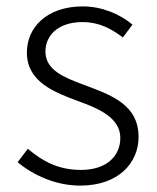

<svg xmlns="http://www.w3.org/2000/svg" viewBox="-20 -567 492 600"><path d="M231 13C349 13 413 -57 413 -139C413 -242 324 -271 242 -302C180 -325 122 -348 122 -406C122 -454 159 -498 238 -498C290 -498 328 -477 364 -450L394 -490C355 -523 298 -547 239 -547C126 -547 64 -481 64 -403C64 -311 149 -279 227 -250C288 -228 356 -199 356 -136C356 -81 315 -36 233 -36C161 -36 112 -64 67 -102L35 -60C84 -20 153 13 231 13Z"/></svg>

Font: Noto Sans CJK SC Light
Style: Regular
Weight: 300
Designer: Ryoko NISHIZUKA 西塚涼子 (kana, bopomofo & ideographs); Paul D. Hunt (Latin, Greek & Cyrillic); Sandoll Communications 산돌커뮤니
Foundry: Adobe
Version: Version 2.004;hotconv 1.0.118;makeotfexe 2.5.65603